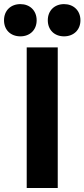

<svg xmlns="http://www.w3.org/2000/svg" viewBox="-88 -936 420 956"><path d="M45 0H199.5V-700H45ZM13.5 -755C60.5 -755 94.5 -786.5 94.5 -835C94.5 -883.5 60.5 -915.5 13.5 -915.5C-34.5 -915.5 -68 -883.5 -68 -835C-68 -786.5 -34.5 -755 13.5 -755ZM231 -755C278 -755 312.5 -786.5 312.5 -835C312.5 -883.5 278 -915.5 231 -915.5C183.5 -915.5 150 -883.5 150 -835C150 -786.5 183.5 -755 231 -755Z"/></svg>

Font: MCL Standard Bold
Style: Regular
Weight: 700
Designer: Květoslav Bartoš
Foundry: Florian Karsten
Version: Version 1.001;Glyphs 3.2.3 (3260)